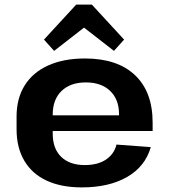

<svg xmlns="http://www.w3.org/2000/svg" viewBox="-20 -804 734 834"><path d="M335 10Q246 10 182.5 -19.5Q119 -49 85.5 -106Q52 -163 52 -242V-298Q52 -377 87.5 -433.5Q123 -490 190 -520Q257 -550 349 -550Q490 -550 566.5 -477.5Q643 -405 643 -271V-235H180V-303H519L497 -278V-308Q497 -372 458.5 -409Q420 -446 353 -446Q286 -446 247.5 -409Q209 -372 209 -306V-224Q209 -158 246 -122.5Q283 -87 348 -87Q405 -87 440.5 -111Q476 -135 486 -176L635 -165Q611 -81 532.5 -35.5Q454 10 335 10ZM171 -632 311 -784H379L519 -632L475 -583L300 -719H390L215 -583Z"/></svg>

Font: Pathway Extreme 72pt
Style: Bold
Weight: 700
Designer: Eduardo Rodriguez Tunni
Foundry: Eduardo Rodriguez Tunni
Version: Version 1.001;gftools[0.9.26]